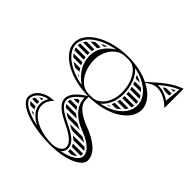

<svg xmlns="http://www.w3.org/2000/svg" viewBox="-180 -637 986 986"><g transform="rotate(45 312.5 -144.5)"><path d="M389.2 -368H384.7C388.1 -362.9 391.2 -357.6 394.1 -352H424.4C413.7 -358.1 401.9 -363.5 389.2 -368ZM445.2 -338H400.5C402.6 -332.8 404.6 -327.5 406.3 -322H462.4C457.3 -327.6 451.6 -333 445.2 -338ZM473.2 -308H410.2C411.5 -302.8 412.6 -297.4 413.5 -292H481.6C479.3 -297.5 476.5 -302.8 473.2 -308ZM486 -278H415.5C416 -272.7 416.5 -267.4 416.7 -262H488C487.8 -267.4 487.2 -272.8 486 -278ZM466 -202C470.2 -207.1 473.8 -212.5 476.9 -218H414.3C413.3 -212.6 412.2 -207.2 410.8 -202ZM452.6 -188H406.4C404.4 -182.5 402.2 -177.2 399.7 -172H431.5C439.2 -176.9 446.3 -182.3 452.6 -188ZM405 -158H392.1C390.8 -155.7 389.3 -153.5 387.8 -151.4C393.8 -153.4 399.5 -155.6 405 -158ZM487.1 -248H417C416.9 -242.6 416.6 -237.3 416.1 -232H483.2C485 -237.2 486.3 -242.6 487.1 -248ZM91 -202H147.5C145.2 -207.2 143.1 -212.5 141.2 -218H77.1C81.1 -212.6 85.7 -207.2 91 -202ZM107.6 -188C115.3 -182.3 123.8 -177 133.2 -172H165.2C161.4 -177.2 157.9 -182.5 154.7 -188ZM164.6 -158C170.2 -155.9 176 -154 182.1 -152.1C180.2 -154.1 178.3 -156 176.6 -158ZM63.3 -248C64.4 -242.7 66.2 -237.3 68.8 -232H137.3C136.1 -237.2 135.1 -242.6 134.4 -248ZM140.9 -352H163.1C166.8 -356.8 170.9 -361.3 175.2 -365.7C162.9 -361.7 151.4 -357.1 140.9 -352ZM116 -338C108.3 -332.9 101.3 -327.6 95.1 -322H144.5C147 -327.5 149.9 -332.8 153.1 -338ZM81.6 -308C77.3 -302.8 73.7 -297.4 70.7 -292H135C136 -297.5 137.3 -302.8 139 -308ZM64.8 -278C63.2 -272.6 62.2 -267.3 62 -262H133.2C133.1 -264.6 133 -267.3 133 -270C133 -272.7 133.1 -275.4 133.3 -278ZM558.8 -442H580.2L581.4 -454.8C573.4 -450.7 566 -446.4 558.8 -442ZM538 -428C533.3 -424.6 528.7 -421.1 524.1 -417.6C532.3 -416.3 540 -414.5 547.4 -412H577.3L578.8 -428ZM108.9 128H138.1C135.4 122.9 133.2 117.5 131.5 112H93.7C96.5 116.7 101.5 122.2 108.9 128ZM131.4 142C138.5 145.7 146.7 149.2 156 152.6C152.8 149.2 149.7 145.7 147 142ZM111.4 68H130C130.9 63.5 132 59.2 133.2 55.4C124.6 59 117.3 63.3 111.4 68ZM98.2 82C94.7 87.2 92.5 92.6 91.5 98H128.6C128.2 94.7 128 91.4 128 88C128 86 128.1 84 128.2 82ZM324.5 8C318 3 311.8 -2.3 306.2 -8H234.1C237 -2.8 241.5 2.6 247.3 8ZM345.5 22H265.2C273 27.3 281.9 32.6 292 38H378.6C367 33.4 355.9 28.1 345.5 22ZM293.8 -22C289.8 -27.1 286.3 -32.5 283.1 -38H233.9C231.3 -32.4 230 -27 230 -22ZM271.1 -68H257.5C251.6 -62.6 246.6 -57.2 242.6 -52H276.3C274.2 -57.2 272.4 -62.5 271.1 -68ZM439.6 68C431.3 62.4 421.8 57.1 411.4 52H320.1C330.1 56.9 340.6 62.1 350.8 68ZM457.2 82H372.5C379.2 86.9 385.4 92.2 390.9 98H470.1C466.9 92.5 462.6 87.1 457.2 82ZM475.4 112H401.8C405 117 407.6 122.3 409.5 128H474C475.3 125 476 122 476 119C476 116.6 475.8 114.3 475.4 112ZM436.8 158C447.8 153.1 456.6 147.7 463.1 142H412.6C412.8 144.6 413 147.3 413 150C413 152.7 412.7 155.4 412.2 158ZM460 -392 439.3 -373.5C398.3 -393.2 346.4 -405 290 -405C152 -405 40 -340 40 -260C40 -181.1 148.8 -116.9 284.1 -115C244.1 -90 208 -58.9 208 -22C208 16 250.4 42.5 296.7 65.1C344.6 88.5 391 112.9 391 150C391 172.1 361.4 190 325 190C228.4 190 150 144.3 150 88C150 63.4 160.4 42.6 179 26L178 25C117.8 25 69 60.4 69 104C69 157 183.7 200 325 200C431.5 200 518 163.7 518 119C518 65.2 460.2 26.2 392.7 0.3C335.9 -21.5 290 -51.2 290 -94V-115C422.5 -115 530 -180 530 -260C530 -304.8 496.3 -344.9 443.4 -371.5L468 -386C480.2 -393.4 493.7 -396.9 507.7 -396.9C539.9 -396.9 575.1 -378.9 604 -350L605 -351V-489C547 -468 506 -433 460 -392ZM175 -270C175 -337.3 218.7 -392.7 275 -394.7C280.3 -394.9 284.7 -395 290 -395C295.3 -395 299.7 -394.9 305 -394.7C356.3 -392.8 395 -328.1 395 -250C395 -182.7 356 -127.1 305 -125.3C299.7 -125.1 295.3 -125 290 -125C284.7 -125 280.3 -125.1 275 -125.3C218.3 -127.4 175 -191.9 175 -270ZM278 -96.8V-94C278 -38 323.6 6.2 384.4 29.5C438.1 50.1 486 78.4 486 119C486 151.2 438.9 173.7 384.6 183.9C395 175.6 403 163.7 403 150C403 102.6 347.9 76.7 302 54.3C254.7 31.3 220 6.5 220 -22C220 -47.5 243.8 -73.4 278 -96.8ZM207.6 177.1C125.5 160.8 81 128.7 81 104C81 75.4 109.4 47.9 151.8 39.5C142.6 54.3 138 70.2 138 88C138 126.2 167.3 157.4 207.6 177.1ZM496.8 -408.2C527.2 -434 557.8 -456.1 593 -471.3L584.5 -381.9C560.2 -398.7 533.5 -408.8 507.3 -408.8C503.8 -408.8 500.3 -408.6 496.8 -408.2ZM221.4 -132.7C120.5 -150 52 -203.9 52 -260C52 -315.4 118.9 -368.6 217.5 -386.6C173.2 -358.4 143 -318.8 143 -270C143 -213 172.5 -165.2 221.4 -132.7ZM354.1 -387.6C434.4 -372.9 498 -323.3 498 -260C498 -197.3 436 -148.2 357.3 -133C388.2 -157.6 407 -202.2 407 -250C407 -306.4 387.4 -360.1 354.1 -387.6Z"/></g></svg>

Font: SortefaxS02
Style: Medium
Weight: 500
Designer: gluk
Foundry: gluk
Version: Version 0.261